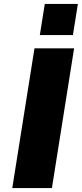

<svg xmlns="http://www.w3.org/2000/svg" viewBox="-20 -949 413 969"><path d="M42 0 154 -705H354L242 0ZM181 -772 206 -929H373L348 -772Z"/></svg>

Font: Nunito Sans 10pt SemiExpanded Black
Style: Italic
Weight: 900
Width: 6
Italic angle: -9°
Designer: Vernon Adams
Foundry: Vernon Adams
Version: Version 3.101;gftools[0.9.27]